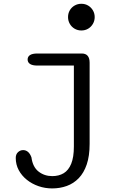

<svg xmlns="http://www.w3.org/2000/svg" viewBox="-20 -763 659 1030"><path d="M416.5 -599.5Q396.7 -599.5 380.3 -609Q364 -618.5 354.5 -635Q345 -651.5 345 -671.3Q345 -691.5 354.5 -707.8Q364 -724 380.3 -733.3Q396.7 -742.7 416.5 -742.7Q436.7 -742.7 452.8 -733.2Q468.8 -723.7 478.4 -707.4Q488 -691.2 488 -671.3Q488 -651.5 478.4 -635Q468.8 -618.5 452.8 -609Q436.7 -599.5 416.5 -599.5ZM64.5 84.3Q64.5 64.7 76.5 53.4Q88.5 42.2 104.2 42.2Q118.7 42.2 130.2 51.9Q141.7 61.7 148.7 81.3Q155.5 132.8 186.8 157.3Q218.2 181.8 260.3 181.8Q295.7 181.8 321.7 166.2Q347.7 150.5 362 115.5Q376.3 80.5 376.3 23V-411.3H180.5Q154.2 -411.3 141.2 -419.8Q128.2 -428.3 128.2 -443.8Q128.2 -459.3 141.2 -467.7Q154.2 -476 180.5 -476H418.3Q460.8 -476 460.8 -426.8V9Q460.8 73.5 445.4 118.9Q430 164.3 402.5 192.8Q375 221.3 338.3 234.6Q301.7 247.8 259.7 247.8Q221.8 247.8 186.7 235.7Q151.5 223.5 124 201.5Q96.5 179.5 80.5 149.7Q64.5 119.8 64.5 84.3Z"/></svg>

Font: Sono ExtraLight
Style: Regular
Weight: 200
Designer: Tyler Finck
Foundry: Tyler Finck
Version: Version 2.112